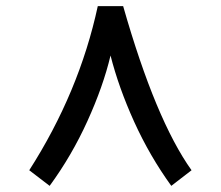

<svg xmlns="http://www.w3.org/2000/svg" viewBox="-20 -605 718 625"><path d="M75.2 -50.8Q237.8 -304.7 298.3 -585H380.9Q486.3 -215.3 603.5 -50.8L537.6 0Q467.3 -97.2 416.7 -208.7Q366.2 -320.3 339.8 -424.3Q315.9 -323.7 264.6 -210.9Q213.4 -98.1 141.6 0Z"/></svg>

Font: GanjNamehSans
Style: Regular
Weight: 400
Designer: Mohammad Saleh Souzanchi
Foundry: http://font-store.ir
Version: Version:0.0.4;RFB:1.2.5;Building:2016-12-11 09:43:53.670092